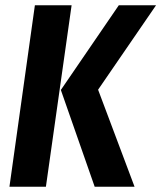

<svg xmlns="http://www.w3.org/2000/svg" viewBox="-20 -712 615 732"><path d="M16 0 113 -692H253L155 0ZM341 0 212 -369 433 -692H575L354 -370L493 0Z"/></svg>

Font: Fira Sans Extra Condensed SemiBold
Style: Italic
Weight: 600
Width: 3
Italic angle: -8°
Designer: Carrois Corporate & Edenspiekermann AG
Foundry: Carrois Corporate GbR & Edenspiekermann AG
Version: Version 4.203